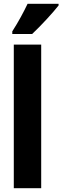

<svg xmlns="http://www.w3.org/2000/svg" viewBox="-20 -996 330 1016"><path d="M290 -967V-976H126C105 -932 79 -883 45 -830V-816H150C198 -861 262 -931 290 -967ZM198 0V-760H53V0Z"/></svg>

Font: Noto Sans Arabic UI XCn XBd
Style: Regular
Weight: 800
Width: 2
Designer: Monotype Design Team, Nadine Chahine and Nizar Qandah
Foundry: Monotype Imaging Inc.
Version: Version 2.010